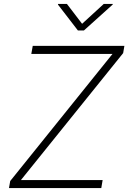

<svg xmlns="http://www.w3.org/2000/svg" viewBox="-20 -962 656 982"><path d="M25.9 0 32.2 -36.1 555.2 -686H140.1L147.5 -727.5H616.2L609.9 -690.4L86.9 -41H504.9L498 0ZM322.3 -941.9 399.9 -840.3 510.7 -941.9H557.1L556.2 -938.5L409.2 -806.2H378.4L276.4 -938.5L276.9 -941.9Z"/></svg>

Font: Inter Extra Light
Style: Italic
Weight: 200
Italic angle: -9.39999°
Designer: Rasmus Andersson
Foundry: rsms
Version: Version 4.000;git-3c8e0fc